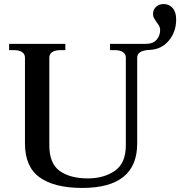

<svg xmlns="http://www.w3.org/2000/svg" viewBox="-20 -916 888 946"><path d="M103 -209V-632Q103 -650 88.5 -659.5Q74 -669 49 -669H25V-700H302V-669H277Q252 -669 237.5 -659.5Q223 -650 223 -632V-200Q223 -110 274.5 -73.5Q326 -37 413 -37Q492 -37 546 -74.5Q600 -112 600 -200V-632Q600 -650 585.5 -659.5Q571 -669 546 -669H522V-700H699Q734 -700 751.5 -720Q769 -740 769 -768Q769 -779 764.5 -787.5Q760 -796 752 -806Q743 -819 738.5 -827Q734 -835 734 -847Q734 -868 748.5 -882Q763 -896 787 -896Q813 -896 830.5 -876.5Q848 -857 848 -820Q848 -759 811.5 -715.5Q775 -672 715 -670Q656 -667 656 -632V-209Q656 10 385 10Q248 10 175.5 -42Q103 -94 103 -209Z"/></svg>

Font: Taviraj Medium
Style: Regular
Weight: 500
Designer: Katatrad Team
Foundry: CadsonDemak
Version: Version 1.030